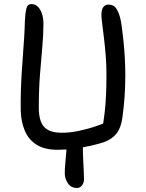

<svg xmlns="http://www.w3.org/2000/svg" viewBox="-20 -735 725 954"><path d="M267.2 9.2Q200.2 9.2 160.6 -16.7Q121 -42.6 102.9 -86.3Q84.8 -130 83.2 -183.4Q82.2 -233.4 83.6 -280.8Q85 -328.2 87.9 -373.6Q90.8 -419 94.1 -462.9Q97.4 -506.8 100.1 -549.4Q102.8 -592 103.8 -634Q105.4 -668.8 110.8 -691.8Q116.2 -714.8 136.4 -714.8Q154 -714.8 167.1 -702.5Q180.2 -690.2 188 -668.4Q195.8 -646.6 195.8 -617.6Q195.8 -563.2 190.1 -500.6Q184.4 -438 178.6 -363.5Q172.8 -289 172.8 -197.6Q172.8 -161.2 182.2 -133.4Q191.6 -105.6 216.5 -90.5Q241.4 -75.4 287.4 -75.4Q327 -75.4 368.8 -84.1Q410.6 -92.8 448.6 -105.2Q486.6 -117.6 513 -129.4L487 -88.6Q494.4 -129 499.4 -170.5Q504.4 -212 506.7 -259.8Q509 -307.6 509 -364.8Q509 -411.2 505.3 -458.2Q501.6 -505.2 496.4 -547.2Q491.2 -589.2 487.5 -619.7Q483.8 -650.2 483.8 -662.8Q483.8 -675.2 487.1 -686.6Q490.4 -698 498.4 -705.1Q506.4 -712.2 518.2 -712.2Q545.2 -712.2 557.8 -692.5Q570.4 -672.8 577.2 -645.8Q581 -631.4 585.3 -600.9Q589.6 -570.4 593.7 -530Q597.8 -489.6 600.2 -446.2Q602.6 -402.8 602.6 -362.4Q602.6 -300.6 598.8 -250.8Q595 -201 588 -149.6Q581.2 -99.8 558.9 -71.6Q536.6 -43.4 496.8 -28.8Q470 -19.8 431.7 -11.1Q393.4 -2.4 350.9 3.4Q308.4 9.2 267.2 9.2ZM362.8 199Q332.8 199 317.3 175.6Q301.8 152.2 301.8 126.2Q301.8 108 304.1 80.8Q306.4 53.6 308.8 27Q311.2 0.4 311.2 -14.6Q311.2 -27.4 319.2 -36.1Q327.2 -44.8 338.7 -49.9Q350.2 -55 360.8 -55Q373.8 -55 382.7 -45.2Q391.6 -35.4 391.6 -13.8Q391.6 21.4 393.2 55.2Q394.8 89 396.1 115.2Q397.4 141.4 397.4 156Q397.4 172.4 387.7 185.7Q378 199 362.8 199Z"/></svg>

Font: Shantell Sans Light
Style: Regular
Weight: 300
Designer: Stephen Nixon, Anya Danilova, Shantell Martin
Foundry: Arrow Type
Version: Version 1.011;[c5ecc13dd]